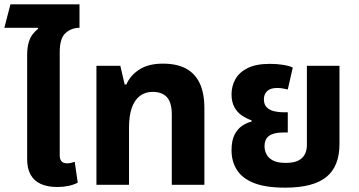

<svg xmlns="http://www.w3.org/2000/svg" viewBox="-20 -851 1653 884"><path d="M105 -448V-594Q105 -632 112 -655.5Q119 -679 131 -694Q143 -709 156 -719L155 -723H0L28 -831H346V-723Q309 -723 282 -699Q255 -675 255 -611V-448ZM244 10Q199 10 168 -4Q137 -18 121 -46.5Q105 -75 105 -118V-548H255V-136Q255 -117 263.5 -108Q272 -99 290 -99Q298 -99 307 -101Q316 -103 324 -106L338 -10Q319 0 295 5Q271 10 244 10Z M424 0V-548H534L554 -462H562Q579 -503 621 -530.5Q663 -558 730 -558Q794 -558 836 -535.5Q878 -513 899.5 -467.5Q921 -422 921 -353V0H771V-323Q771 -379 748.5 -403.5Q726 -428 683 -428Q648 -428 623.5 -409Q599 -390 586.5 -353.5Q574 -317 574 -262V0Z M1293 13Q1203 13 1149 -8.5Q1095 -30 1070.5 -69Q1046 -108 1046 -159Q1046 -203 1059.5 -230Q1073 -257 1094.5 -271.5Q1116 -286 1138 -291V-297Q1115 -305 1094 -319Q1073 -333 1059.5 -357Q1046 -381 1046 -417Q1046 -454 1063.5 -486Q1081 -518 1120 -537.5Q1159 -557 1223 -557Q1254 -557 1283 -552.5Q1312 -548 1328 -540L1305 -439Q1297 -441 1283.5 -443.5Q1270 -446 1256 -446Q1225 -446 1210 -431.5Q1195 -417 1195 -394Q1195 -370 1208 -357Q1221 -344 1241.5 -339Q1262 -334 1284 -334H1305V-241H1284Q1241 -241 1219.5 -226Q1198 -211 1198 -177Q1198 -159 1206.5 -141.5Q1215 -124 1236 -112.5Q1257 -101 1296 -101Q1333 -101 1354 -112Q1375 -123 1384 -141.5Q1393 -160 1393 -183V-548H1543V-188Q1543 -85 1482.5 -36Q1422 13 1293 13Z"/></svg>

Font: Noto Sans Thai
Style: Bold
Weight: 700
Designer: Monotype Design Team
Foundry: Monotype Imaging Inc.
Version: Version 2.001